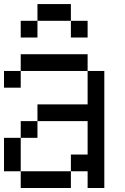

<svg xmlns="http://www.w3.org/2000/svg" viewBox="-20 -937 623 957"><path d="M0 -83.3V-250H83.3V-83.3ZM0 -500V-583.3H83.3V-500ZM166.7 -333.3V-416.7H416.7V-583.3H500V0H416.7V-83.3H333.3V-166.7H416.7V-333.3ZM166.7 -250H83.3V-333.3H166.7ZM166.7 -833.3V-750H83.3V-833.3ZM166.7 -916.7H333.3V-833.3H166.7ZM333.3 -83.3V0H83.3V-83.3ZM333.3 -833.3H416.7V-750H333.3ZM83.3 -583.3V-666.7H416.7V-583.3Z"/></svg>

Font: Galmuri11 Regular
Style: Regular
Weight: 400
Designer: Minseo Lee (Quiple)
Version: Version 2.356;hotconv 1.1.0;makeotfexe 2.6.0 DEVELOPMENT